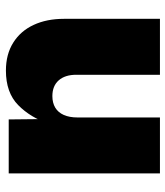

<svg xmlns="http://www.w3.org/2000/svg" viewBox="26 -596 579 672"><g transform="rotate(90 316.0 -259.5)"><path d="M226.6 9.8Q169.4 9.8 128.7 -15.9Q87.9 -41.5 66.7 -87.2Q45.4 -132.8 45.4 -193.8V-529.3H241.2V-236.3Q241.2 -197.3 260.7 -175Q280.3 -152.8 315.9 -152.8Q339.4 -152.8 356.2 -162.8Q373 -172.9 381.8 -192.6Q390.6 -212.4 390.6 -240.7V-529.3H586.4V0H397.5L396 -141.1H412.6Q391.1 -76.2 347.4 -33.2Q303.7 9.8 226.6 9.8Z"/></g></svg>

Font: Inter 24pt Black
Style: Regular
Weight: 900
Designer: Rasmus Andersson
Foundry: rsms
Version: Version 4.001;git-66647c0bb